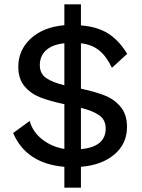

<svg xmlns="http://www.w3.org/2000/svg" viewBox="-20 -776 662 892"><path d="M279 -1Q102 -16 41 -158L118 -214Q132 -163 176 -128.5Q220 -94 279 -84V-292Q213 -306 168.5 -323Q124 -340 94.5 -374.5Q65 -409 65 -466Q65 -543 122.5 -596.5Q180 -650 279 -659V-756H356V-658Q433 -652 483 -620Q533 -588 571 -526L500 -461Q474 -515 440.5 -542Q407 -569 356 -575V-364Q422 -350 466.5 -332.5Q511 -315 540.5 -279.5Q570 -244 570 -186Q570 -108 511.5 -58.5Q453 -9 356 -1V96H279ZM279 -575Q223 -569 194 -542.5Q165 -516 165 -473Q165 -434 194.5 -413.5Q224 -393 279 -380ZM471 -179Q471 -219 441.5 -240Q412 -261 356 -275V-83Q471 -94 471 -179Z"/></svg>

Font: Work Sans Medium
Style: Regular
Weight: 500
Designer: Wei Huang
Foundry: Wei Huang
Version: Version 1.500